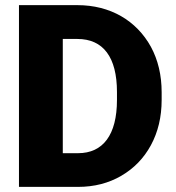

<svg xmlns="http://www.w3.org/2000/svg" viewBox="-20 -731 687 751"><path d="M285.2 0C348.6 0 405.3 -14.6 454.6 -43.5C503.9 -72.3 542.5 -111.8 570.3 -163.1C598.1 -214.4 612.3 -273.4 612.3 -340.3V-370.1C612.3 -437 598.1 -496.6 570.3 -547.9C513.7 -650.4 411.6 -710.9 282.7 -710.9H54.2V0ZM282.7 -578.6C383.8 -578.6 437.5 -507.3 437.5 -371.1V-340.3C437.5 -203.1 382.8 -131.8 285.2 -131.8H225.6V-578.6Z"/></svg>

Font: Vazirmatn Black
Style: Regular
Weight: 900
Designer: Saber Rastikerdar
Foundry: Saber Rastikerdar
Version: Version 33.003